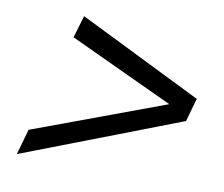

<svg xmlns="http://www.w3.org/2000/svg" viewBox="-61 -636 735 630"><g transform="rotate(10 307.0 -321.0)"><path d="M560.1 -282.2 32.2 -79.1 56.2 -164.1 496.1 -327.1 148.9 -488.8 170.9 -563 582 -359.9Z"/></g></svg>

Font: IntelOne Mono
Style: Italic
Weight: 400
Italic angle: -16°
Designer: Fred Shallcrass
Foundry: Frere-Jones Type LLC
Version: Version 1.200;hotconv 1.1.0;makeotfexe 2.6.0;FJTRelease1.2